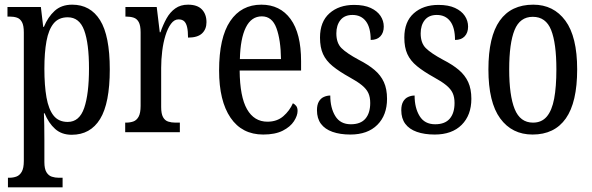

<svg xmlns="http://www.w3.org/2000/svg" viewBox="-20 -566 2533 822"><path d="M14 236V195H20Q36 195 50 190Q64 185 73 169.5Q82 154 82 123V-427Q82 -457 74 -471.5Q66 -486 52.5 -490.5Q39 -495 22 -495H12V-536H155L165 -451H168Q185 -493 214 -519.5Q243 -546 289 -546Q367 -546 408.5 -479.5Q450 -413 450 -269Q450 -124 408.5 -56.5Q367 11 287 11Q244 11 216 -14Q188 -39 171 -81H168Q169 -59 169.5 -30.5Q170 -2 170 33V128Q170 157 179 171.5Q188 186 202 190.5Q216 195 231 195H248V236ZM270 -44Q320 -44 340.5 -104Q361 -164 361 -273Q361 -380 340.5 -436Q320 -492 270 -492Q231 -492 209.5 -465.5Q188 -439 179 -390Q170 -341 170 -272Q170 -200 179 -149Q188 -98 209.5 -71Q231 -44 270 -44Z M516 0V-41H519Q537 -41 551 -46Q565 -51 573.5 -66.5Q582 -82 582 -113V-427Q582 -457 574 -471.5Q566 -486 552 -490.5Q538 -495 520 -495H517V-536H651L664 -428H667Q678 -460 693 -487Q708 -514 730.5 -530Q753 -546 785 -546Q825 -546 844.5 -525.5Q864 -505 864 -471Q864 -441 845 -423Q826 -405 785 -405Q785 -433 781 -450Q777 -467 768.5 -475Q760 -483 744 -483Q726 -483 712 -464Q698 -445 688.5 -414.5Q679 -384 674.5 -347.5Q670 -311 670 -276V-108Q670 -79 678 -64.5Q686 -50 700 -45.5Q714 -41 731 -41H750V0Z M1107 10Q1016 10 967 -62Q918 -134 918 -264Q918 -405 965.5 -475.5Q1013 -546 1099 -546Q1179 -546 1224 -484.5Q1269 -423 1269 -304V-264H1006Q1007 -152 1037.5 -98.5Q1068 -45 1125 -45Q1166 -45 1193 -68.5Q1220 -92 1234 -124Q1242 -120 1248 -112.5Q1254 -105 1254 -91Q1254 -71 1238.5 -47Q1223 -23 1190.5 -6.5Q1158 10 1107 10ZM1183 -313Q1182 -395 1163.5 -445.5Q1145 -496 1101 -496Q1056 -496 1032.5 -448.5Q1009 -401 1007 -313Z M1480 10Q1436 10 1403.5 -1.5Q1371 -13 1354 -36Q1337 -59 1337 -94Q1337 -117 1345 -131Q1353 -145 1366.5 -151Q1380 -157 1394 -157Q1394 -104 1415.5 -69Q1437 -34 1482 -34Q1524 -34 1544.5 -58Q1565 -82 1565 -125Q1565 -150 1557 -167.5Q1549 -185 1529.5 -201Q1510 -217 1477 -235Q1432 -260 1404 -283Q1376 -306 1363 -334.5Q1350 -363 1350 -405Q1350 -473 1390.5 -509Q1431 -545 1496 -545Q1539 -545 1567 -532Q1595 -519 1609 -498Q1623 -477 1623 -452Q1623 -426 1608.5 -410.5Q1594 -395 1567 -395Q1567 -448 1546.5 -475Q1526 -502 1489 -502Q1455 -502 1437.5 -480Q1420 -458 1420 -423Q1420 -382 1442 -360Q1464 -338 1516 -310Q1557 -289 1583.5 -266.5Q1610 -244 1623.5 -214.5Q1637 -185 1637 -143Q1637 -73 1595.5 -31.5Q1554 10 1480 10Z M1841 10Q1797 10 1764.5 -1.5Q1732 -13 1715 -36Q1698 -59 1698 -94Q1698 -117 1706 -131Q1714 -145 1727.5 -151Q1741 -157 1755 -157Q1755 -104 1776.5 -69Q1798 -34 1843 -34Q1885 -34 1905.5 -58Q1926 -82 1926 -125Q1926 -150 1918 -167.5Q1910 -185 1890.5 -201Q1871 -217 1838 -235Q1793 -260 1765 -283Q1737 -306 1724 -334.5Q1711 -363 1711 -405Q1711 -473 1751.5 -509Q1792 -545 1857 -545Q1900 -545 1928 -532Q1956 -519 1970 -498Q1984 -477 1984 -452Q1984 -426 1969.5 -410.5Q1955 -395 1928 -395Q1928 -448 1907.5 -475Q1887 -502 1850 -502Q1816 -502 1798.5 -480Q1781 -458 1781 -423Q1781 -382 1803 -360Q1825 -338 1877 -310Q1918 -289 1944.5 -266.5Q1971 -244 1984.5 -214.5Q1998 -185 1998 -143Q1998 -73 1956.5 -31.5Q1915 10 1841 10Z M2260 10Q2172 10 2121.5 -59Q2071 -128 2071 -269Q2071 -409 2119.5 -477.5Q2168 -546 2263 -546Q2350 -546 2400.5 -477.5Q2451 -409 2451 -269Q2451 -128 2402.5 -59Q2354 10 2260 10ZM2262 -41Q2299 -41 2321 -67Q2343 -93 2352.5 -143.5Q2362 -194 2362 -269Q2362 -381 2339.5 -437.5Q2317 -494 2261 -494Q2206 -494 2183 -437.5Q2160 -381 2160 -269Q2160 -157 2183.5 -99Q2207 -41 2262 -41Z"/></svg>

Font: Noto Serif Khmer ExtraCondensed
Style: Regular
Weight: 400
Width: 2
Designer: Danh Hong and the Monotype Design Team
Foundry: Monotype Imaging Inc.
Version: Version 2.004